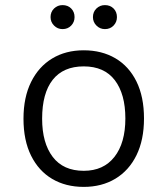

<svg xmlns="http://www.w3.org/2000/svg" viewBox="-20 -720 656 752"><path d="M308 12Q237.5 12 184.5 -19.2Q131.5 -50.5 101.8 -110.2Q72 -170 72 -255Q72 -339 101.8 -399Q131.5 -459 184.5 -491Q237.5 -523 308 -523Q378.5 -523 431.8 -491.8Q485 -460.5 514.5 -400.8Q544 -341 544 -256Q544 -172 514.5 -112Q485 -52 431.8 -20Q378.5 12 308 12ZM308 -51Q385.5 -51 428.2 -105.5Q471 -160 471 -256Q471 -351.5 429.8 -405.8Q388.5 -460 308 -460Q228 -460 186.5 -407.5Q145 -355 145 -255Q145 -160 186.5 -105.5Q228 -51 308 -51ZM225 -606Q205.5 -606 191.8 -619.8Q178 -633.5 178 -653Q178 -673.5 191.8 -686.8Q205.5 -700 225 -700Q245.5 -700 258.8 -686.8Q272 -673.5 272 -653Q272 -633.5 258.8 -619.8Q245.5 -606 225 -606ZM391 -606Q371.5 -606 357.8 -619.8Q344 -633.5 344 -653Q344 -673.5 357.8 -686.8Q371.5 -700 391 -700Q411.5 -700 424.8 -686.8Q438 -673.5 438 -653Q438 -633.5 424.8 -619.8Q411.5 -606 391 -606Z"/></svg>

Font: Overpass Mono Light Light
Style: Regular
Weight: 300
Monospace: yes
Version: Version 4.000